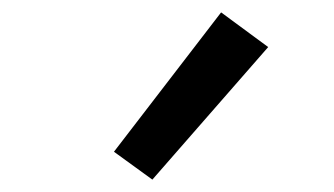

<svg xmlns="http://www.w3.org/2000/svg" viewBox="-20 -828 540 310"><path d="M226 -538 164 -583 337 -808 413 -752Z"/></svg>

Font: Iosevka SS10 Medium
Style: Regular
Weight: 500
Monospace: yes
Designer: Belleve Invis
Foundry: Belleve Invis
Version: Version 28.0.6; ttfautohint (v1.8.4)